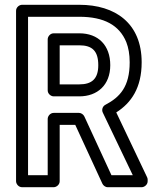

<svg xmlns="http://www.w3.org/2000/svg" viewBox="-20 -756 659 801"><path d="M521 -496C521 -395 481 -351 420 -319C408 -313 403 -298 409 -286L534 -25H445L332 -270C328 -279 318 -285 310 -285H204C189 -285 179 -271 179 -260V-25H97V-686H311C414 -686 478 -651 507 -580C516 -557 521 -529 521 -496ZM311 -736H72C61 -736 47 -726 47 -711V0C47 11 57 25 72 25H204C215 25 229 15 229 0V-235H294L407 10C410 17 419 25 429 25H571C582 25 596 15 596 0V-7C596 -10 595 -15 593 -18L465 -287C528 -327 571 -390 571 -496C571 -659 461 -736 311 -736ZM440 -484C440 -567 390 -617 311 -617H204C189 -617 179 -603 179 -592V-379C179 -364 193 -354 204 -354H311C386 -354 440 -401 440 -484ZM390 -484C390 -427 363 -404 311 -404H229V-567H311C365 -567 390 -543 390 -484Z"/></svg>

Font: Asimov
Style: NarOu
Weight: 500
Designer: Google
Version: Version 2.000980; 2014